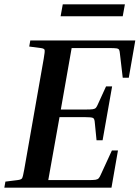

<svg xmlns="http://www.w3.org/2000/svg" viewBox="-22 -867 645 887"><path d="M523 -172 493 0H-2L3 -28L59 -35Q76 -37 80 -43.5Q84 -50 90 -84L180 -596Q186 -630 184 -636.5Q182 -643 167 -645L113 -652L118 -680H603L573 -508H545L532 -619Q531 -631 528.5 -636.5Q526 -642 516.5 -643.5Q507 -645 483 -645H309L259 -361H373Q397 -361 407 -362.5Q417 -364 421.5 -369.5Q426 -375 431 -387L468 -468H496L452 -219H424L416 -300Q415 -318 408 -322Q401 -326 366 -326H253L201 -35H385Q409 -35 419 -36.5Q429 -38 434 -43.5Q439 -49 444 -61L495 -172ZM555 -847 545 -792H258L268 -847Z"/></svg>

Font: Inria Serif
Style: Bold Italic
Weight: 700
Italic angle: -10°
Designer: Black Foundry Team
Foundry: Black Foundry
Version: Version 1.000; ttfautohint (v1.8.3)